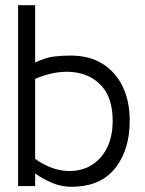

<svg xmlns="http://www.w3.org/2000/svg" viewBox="-20 -720 562 743"><path d="M482 -253Q482 -144 429.5 -74Q377 -4 278 2Q226 6 185 -11Q144 -28 116 -49V0H50V-700H116V-478Q158 -498 190.5 -501.5Q223 -505 253 -505Q326 -505 377 -473Q428 -441 455 -384.5Q482 -328 482 -253ZM416 -253Q416 -340 373.5 -387Q331 -434 262.5 -441Q194 -448 116 -415V-105Q170 -67 223.5 -60Q277 -53 320.5 -73.5Q364 -94 390 -140Q416 -186 416 -253Z"/></svg>

Font: Kulim Park Light
Style: Regular
Weight: 300
Designer: Noponies / Dale Sattler
Foundry: Noponies
Version: Version 1.000; ttfautohint (v1.8.3)